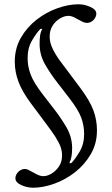

<svg xmlns="http://www.w3.org/2000/svg" viewBox="-20 -730 521 897"><path d="M135 147Q106 147 79 134.5Q52 122 52 103Q52 90 61 78Q70 66 85 61Q100 56 117 66L147 82Q167 93 182 93Q201 93 221 81Q241 69 255.5 47.5Q270 26 270 -4Q270 -34 254.5 -63.5Q239 -93 218.5 -120.5Q198 -148 182 -170L126 -245Q84 -301 66.5 -347.5Q49 -394 49 -442Q49 -504 77.5 -553.5Q106 -603 151 -638Q196 -673 248 -691.5Q300 -710 347 -710Q375 -710 402.5 -697.5Q430 -685 430 -666Q430 -654 421 -641.5Q412 -629 397 -624.5Q382 -620 364 -629L334 -645Q315 -656 300 -656Q281 -656 260.5 -644Q240 -632 226 -610.5Q212 -589 212 -559Q212 -530 227 -500Q242 -470 262.5 -443Q283 -416 300 -393L356 -318Q400 -259 416.5 -214Q433 -169 433 -121Q433 -59 404 -9.5Q375 40 330 75Q285 110 233 128.5Q181 147 135 147ZM304 32H313Q331 14 352 -21.5Q373 -57 373 -104Q373 -144 359 -181.5Q345 -219 302 -274L248 -344Q218 -382 191.5 -427.5Q165 -473 165 -525Q165 -548 167.5 -565Q170 -582 178 -595H169Q151 -577 130 -541.5Q109 -506 109 -459Q109 -419 123.5 -381Q138 -343 179 -290L233 -220Q263 -182 290 -136Q317 -90 317 -38Q317 -16 314 1Q311 18 304 32Z"/></svg>

Font: Hedvig Letters Serif 14pt
Style: Regular
Weight: 400
Designer: Alexander Örn & Tor Weibull
Foundry: Kanon Foundry
Version: Version 1.000; ttfautohint (v1.8.4.7-5d5b)